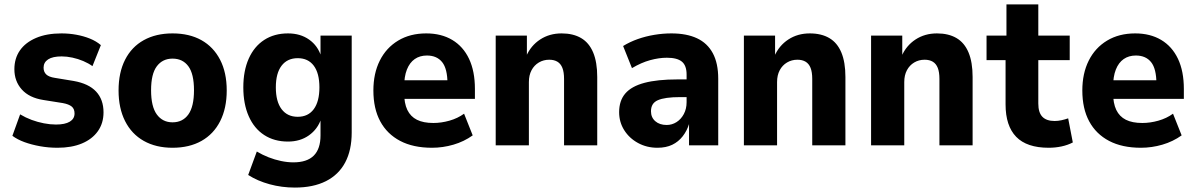

<svg xmlns="http://www.w3.org/2000/svg" viewBox="-20 -657 5407 868"><path d="M240 11Q199 11 160.5 4Q122 -3 90.5 -14.5Q59 -26 36 -43L71 -140Q96 -125 123 -115Q150 -105 178.5 -99.5Q207 -94 233 -94Q274 -94 295.5 -107Q317 -120 317 -144Q317 -165 304 -175.5Q291 -186 264 -191L176 -205Q112 -215 78.5 -252.5Q45 -290 45 -344Q45 -393 70 -429Q95 -465 143 -485.5Q191 -506 258 -506Q292 -506 325 -500Q358 -494 386.5 -482.5Q415 -471 436 -453L398 -358Q380 -371 356.5 -381Q333 -391 307.5 -396.5Q282 -402 259 -402Q218 -402 197.5 -388.5Q177 -375 177 -351Q177 -332 189 -320.5Q201 -309 228 -305L313 -291Q381 -279 414.5 -243Q448 -207 448 -149Q448 -100 422.5 -64Q397 -28 350.5 -8.5Q304 11 240 11Z M760 11Q685 11 630 -20Q575 -51 545.5 -109.5Q516 -168 516 -248Q516 -329 545.5 -387Q575 -445 630 -475.5Q685 -506 760 -506Q836 -506 890.5 -475.5Q945 -445 975 -387Q1005 -329 1005 -248Q1005 -168 975.5 -109.5Q946 -51 891 -20Q836 11 760 11ZM760 -104Q806 -104 831.5 -139.5Q857 -175 857 -249Q857 -323 831.5 -357.5Q806 -392 760 -392Q715 -392 689 -357.5Q663 -323 663 -249Q663 -175 689 -139.5Q715 -104 760 -104Z M1313 191Q1254 191 1199 176Q1144 161 1102 134L1141 28Q1166 43 1194 54Q1222 65 1251 71Q1280 77 1306 77Q1368 77 1398.5 46.5Q1429 16 1429 -45V-120H1432Q1416 -73 1376.5 -45Q1337 -17 1282 -17Q1220 -17 1174.5 -46.5Q1129 -76 1104.5 -131.5Q1080 -187 1080 -262Q1080 -337 1104.5 -392Q1129 -447 1174.5 -476.5Q1220 -506 1282 -506Q1338 -506 1377.5 -478Q1417 -450 1432 -402H1429V-496H1570V-58Q1570 22 1540.5 77.5Q1511 133 1453.5 162Q1396 191 1313 191ZM1326 -129Q1373 -129 1398.5 -163.5Q1424 -198 1424 -262Q1424 -326 1398.5 -360Q1373 -394 1326 -394Q1279 -394 1253 -360Q1227 -326 1227 -262Q1227 -198 1253 -163.5Q1279 -129 1326 -129Z M1933 11Q1848 11 1789 -20Q1730 -51 1699 -108.5Q1668 -166 1668 -248Q1668 -325 1697 -383Q1726 -441 1780 -473.5Q1834 -506 1907 -506Q1975 -506 2024.5 -476.5Q2074 -447 2100.5 -391Q2127 -335 2127 -255V-210H1789V-294H2017L2003 -278Q2003 -346 1979 -376Q1955 -406 1910 -406Q1878 -406 1855 -390Q1832 -374 1819.5 -342.5Q1807 -311 1807 -263V-239Q1807 -190 1821.5 -160Q1836 -130 1865 -115.5Q1894 -101 1939 -101Q1975 -101 2012 -111.5Q2049 -122 2078 -143L2117 -45Q2078 -17 2030 -3Q1982 11 1933 11Z M2221 0V-496H2362V-403H2359Q2380 -451 2422 -478.5Q2464 -506 2519 -506Q2571 -506 2607 -485Q2643 -464 2661.5 -420Q2680 -376 2680 -309V0H2530V-300Q2530 -331 2522.5 -350Q2515 -369 2500 -378Q2485 -387 2463 -387Q2437 -387 2416 -374.5Q2395 -362 2383 -339.5Q2371 -317 2371 -286V0Z M2952 11Q2904 11 2864.5 -10.5Q2825 -32 2802 -68.5Q2779 -105 2779 -150Q2779 -202 2807 -234.5Q2835 -267 2893.5 -282.5Q2952 -298 3043 -298H3101V-218H3055Q3020 -218 2995 -214.5Q2970 -211 2954 -204Q2938 -197 2930.5 -184.5Q2923 -172 2923 -154Q2923 -126 2942.5 -109Q2962 -92 2994 -92Q3018 -92 3038.5 -105Q3059 -118 3071.5 -141.5Q3084 -165 3084 -195V-320Q3084 -361 3062.5 -378.5Q3041 -396 2995 -396Q2959 -396 2919 -385Q2879 -374 2837 -349L2797 -449Q2828 -468 2863.5 -480.5Q2899 -493 2938 -499.5Q2977 -506 3015 -506Q3084 -506 3131 -484Q3178 -462 3202.5 -416.5Q3227 -371 3227 -301V0H3095V-99H3096Q3086 -66 3066.5 -41Q3047 -16 3019 -2.5Q2991 11 2952 11Z M3343 0V-496H3484V-403H3481Q3502 -451 3544 -478.5Q3586 -506 3641 -506Q3693 -506 3729 -485Q3765 -464 3783.5 -420Q3802 -376 3802 -309V0H3652V-300Q3652 -331 3644.5 -350Q3637 -369 3622 -378Q3607 -387 3585 -387Q3559 -387 3538 -374.5Q3517 -362 3505 -339.5Q3493 -317 3493 -286V0Z M3918 0V-496H4059V-403H4056Q4077 -451 4119 -478.5Q4161 -506 4216 -506Q4268 -506 4304 -485Q4340 -464 4358.5 -420Q4377 -376 4377 -309V0H4227V-300Q4227 -331 4219.5 -350Q4212 -369 4197 -378Q4182 -387 4160 -387Q4134 -387 4113 -374.5Q4092 -362 4080 -339.5Q4068 -317 4068 -286V0Z M4721 11Q4622 11 4574 -38.5Q4526 -88 4526 -185V-385H4440V-496H4530V-637H4674V-496H4816V-385H4674V-189Q4674 -148 4692.5 -129Q4711 -110 4748 -110Q4763 -110 4779 -113.5Q4795 -117 4809 -122L4830 -13Q4807 -1 4779 5Q4751 11 4721 11Z M5138 11Q5053 11 4994 -20Q4935 -51 4904 -108.5Q4873 -166 4873 -248Q4873 -325 4902 -383Q4931 -441 4985 -473.5Q5039 -506 5112 -506Q5180 -506 5229.5 -476.5Q5279 -447 5305.5 -391Q5332 -335 5332 -255V-210H4994V-294H5222L5208 -278Q5208 -346 5184 -376Q5160 -406 5115 -406Q5083 -406 5060 -390Q5037 -374 5024.5 -342.5Q5012 -311 5012 -263V-239Q5012 -190 5026.5 -160Q5041 -130 5070 -115.5Q5099 -101 5144 -101Q5180 -101 5217 -111.5Q5254 -122 5283 -143L5322 -45Q5283 -17 5235 -3Q5187 11 5138 11Z"/></svg>

Font: Nunito Sans 10pt SemiCondensed ExtraBold
Style: Regular
Weight: 800
Width: 4
Designer: Vernon Adams
Foundry: Vernon Adams
Version: Version 3.101;gftools[0.9.27]